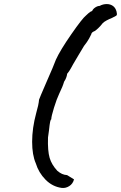

<svg xmlns="http://www.w3.org/2000/svg" viewBox="-20 -786 595 944"><path d="M156 17Q138 -24 138 -89Q138 -156 158 -230Q170 -271 172 -296Q174 -303 207 -379Q245 -465 255 -493Q276 -539 330.5 -617.5Q385 -696 403 -710Q405 -712 415 -721Q425 -730 433 -732Q437 -742 448.5 -749.5Q460 -757 470 -757Q486 -766 505 -766Q522 -766 535 -757Q548 -748 553 -729L555 -717Q555 -711 551 -708.5Q547 -706 531 -698Q518 -693 504 -685.5Q490 -678 484 -671Q475 -659 464 -648.5Q453 -638 447 -634Q429 -627 429 -618Q427 -613 418 -596.5Q409 -580 393 -560Q373 -528 366 -515Q361 -506 340 -471Q337 -466 329 -451Q321 -436 310 -423Q310 -418 306.5 -407Q303 -396 295 -384Q289 -362 271 -325Q259 -300 245.5 -256.5Q232 -213 232 -199Q229 -199 226.5 -187Q224 -175 221 -146L216 -110Q214 -44 224 -10Q234 24 262 54Q274 64 285 69Q296 74 310 75L344 96Q338 118 320.5 129Q303 140 284 138Q238 132 204 97.5Q170 63 156 17Z"/></svg>

Font: Caveat
Style: Bold
Weight: 700
Designer: Pablo Impallari
Foundry: Pablo Impallari
Version: Version 1.500; ttfautohint (v1.6)